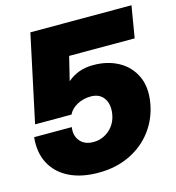

<svg xmlns="http://www.w3.org/2000/svg" viewBox="-109 -822 850 926"><g transform="rotate(-15 315.5 -358.5)"><path d="M269.5 11.7Q185.5 11.7 125.2 -17.8Q64.9 -47.4 35.2 -102.5Q5.4 -157.7 13.2 -234.4H201.2Q194.8 -192.9 217.5 -165.3Q240.2 -137.7 284.2 -137.7Q329.1 -137.7 363.5 -167.2Q397.9 -196.8 405.8 -244.1Q413.6 -292 392.6 -322.8Q371.6 -353.5 327.6 -353.5Q290 -353.5 259.3 -336.9Q228.5 -320.3 215.3 -293H33.7L126.5 -727.5H631.3L605 -569.3H277.8L249 -451.7H250Q275.9 -473.6 307.1 -485.1Q338.4 -496.6 378.4 -496.6Q449.2 -496.6 503.2 -467Q557.1 -437.5 583.5 -382.3Q609.9 -327.1 597.2 -250Q584.5 -173.8 540.5 -114.7Q496.6 -55.7 427.2 -22Q357.9 11.7 269.5 11.7Z"/></g></svg>

Font: Inter Display Black
Style: Italic
Weight: 900
Italic angle: -9.39999°
Designer: Rasmus Andersson
Foundry: rsms
Version: Version 4.000;git-a52131595